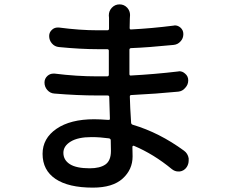

<svg xmlns="http://www.w3.org/2000/svg" viewBox="-20 -817 1040 883"><path d="M490.2 -123Q490.2 -152.3 489.3 -171.9Q489.3 -178.7 481.4 -180.7Q439.5 -186.5 400.4 -186.5Q338.9 -186.5 305.2 -166Q271.5 -145.5 271.5 -114.3Q271.5 -81.1 301.3 -62Q331.1 -43 392.6 -43Q439.5 -43 464.8 -60.5Q490.2 -78.1 490.2 -123ZM826.2 -124Q843.8 -111.3 847.7 -88.9Q847.7 -84 847.7 -79.1Q847.7 -62.5 838.9 -48.8Q827.1 -31.2 806.6 -28.3Q803.7 -28.3 799.8 -28.3Q784.2 -28.3 770.5 -39.1Q686.5 -108.4 595.7 -146.5Q593.8 -147.5 591.3 -146Q588.9 -144.5 588.9 -141.6Q588.9 -133.8 589.4 -119.1Q589.8 -104.5 589.8 -97.7Q589.8 -37.1 543.9 4.4Q498 45.9 407.2 45.9Q294.9 45.9 235.4 5.9Q175.8 -34.2 175.8 -109.4Q175.8 -180.7 239.7 -224.6Q303.7 -268.6 413.1 -268.6Q437.5 -268.6 478.5 -265.6Q486.3 -264.6 485.4 -272.5Q484.4 -303.7 482.4 -371.1Q482.4 -377.9 474.6 -377.9H427.7Q335.9 -377.9 230.5 -386.7Q210.9 -387.7 197.3 -403.3Q184.6 -418 184.6 -437.5Q184.6 -456.1 199.2 -468.8Q210.9 -478.5 225.6 -478.5Q228.5 -478.5 231.4 -478.5Q332 -465.8 428.7 -465.8H472.7Q480.5 -465.8 480.5 -473.6V-584Q480.5 -590.8 472.7 -590.8H430.7Q350.6 -590.8 251 -600.6Q231.4 -602.5 218.8 -617.2Q206.1 -631.8 206.1 -651.4Q206.1 -668.9 219.7 -680.7Q230.5 -690.4 245.1 -690.4Q248 -690.4 251 -690.4Q346.7 -677.7 429.7 -677.7H473.6Q481.4 -677.7 481.4 -685.5V-734.4L480.5 -746.1Q480.5 -766.6 494.1 -781.2Q508.8 -796.9 529.8 -796.9Q550.8 -796.9 565.4 -781.2Q578.1 -766.6 578.1 -748L577.1 -730.5Q577.1 -725.6 576.7 -711.4Q576.2 -697.3 576.2 -688.5Q576.2 -680.7 583 -681.6Q678.7 -686.5 778.3 -699.2Q781.2 -700.2 784.2 -700.2Q797.9 -700.2 809.6 -690.4Q823.2 -678.7 823.2 -660.2Q823.2 -640.6 810.5 -627Q797.9 -612.3 778.3 -610.4Q660.2 -598.6 582 -595.7Q575.2 -594.7 575.2 -587.9V-476.6Q575.2 -468.8 582 -469.7Q691.4 -475.6 798.8 -488.3Q801.8 -489.3 804.7 -489.3Q819.3 -489.3 831.1 -478.5Q845.7 -466.8 845.7 -447.3Q845.7 -427.7 832 -413.1Q819.3 -397.5 799.8 -395.5Q700.2 -385.7 584 -379.9Q577.1 -379.9 577.1 -373Q578.1 -325.2 583 -252Q584 -245.1 590.8 -243.2Q712.9 -207 826.2 -124Z"/></svg>

Font: Gen Jyuu Gothic Medium
Style: Regular
Weight: 500
Designer: [Source Han Sans]
Ryoko NISHIZUKA  (kana & ideographs); Paul D. Hunt (Latin, Greek & Cyrillic); Wenlong ZHANG  (bopomofo
Version: Version 1.002.20150607